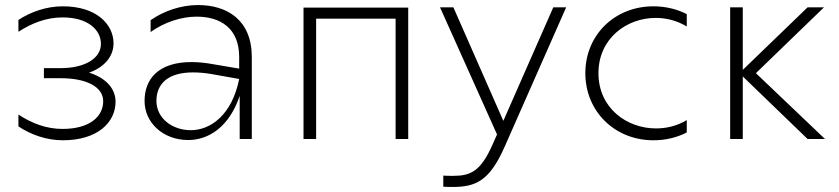

<svg xmlns="http://www.w3.org/2000/svg" viewBox="-20 -551 3326 761"><path d="M229 5C367 5 438 -66 438 -148C438 -201 398 -243 333 -263C393 -284 430 -327 430 -379C430 -455 362 -526 229 -526C164 -526 102 -504 53 -472V-425C104 -458 162 -482 228 -482C328 -482 380 -433 380 -377C380 -320 317 -281 221 -281H154V-241H221C322 -241 389 -207 389 -150C389 -88 334 -40 228 -40C164 -40 106 -62 53 -97V-50C101 -18 163 5 229 5Z M930 0H978V-325C978 -472 880 -531 765 -531C700 -531 631 -509 577 -471V-424C631 -463 699 -485 759 -485C854 -485 928 -439 928 -325V-279L828 -296C795 -302 766 -305 739 -305C607 -305 553 -237 553 -151C553 -64 627 4 726 4C808 4 889 -49 930 -171ZM600 -151C600 -219 646 -264 745 -264C767 -264 793 -262 821 -257L928 -238C900 -97 816 -35 736 -35C662 -35 600 -83 600 -151Z M1183 0H1233V-477H1548V0H1598V-521H1183Z M1737 145V189C1750 190 1762 190 1774 190C1865 190 1920 167 1980 31L2224 -522H2173L1975 -72L1777 -522H1724L1950 -18L1934 18C1886 128 1846 146 1776 146C1764 146 1751 146 1737 145Z M2570 5C2621 5 2665 -7 2702 -26V-75C2664 -52 2622 -42 2580 -42C2465 -42 2352 -122 2352 -261C2352 -399 2464 -480 2579 -480C2622 -480 2664 -469 2702 -446V-495C2665 -514 2620 -526 2570 -526C2416 -526 2300 -412 2300 -261C2300 -110 2416 5 2570 5Z M3181 0H3250L2976 -261L3246 -522H3181L2924 -274V-522H2874V0H2924V-248Z"/></svg>

Font: Chess Sans Light
Style: Regular
Weight: 300
Designer: Wolf Bōese
Foundry: Wolf Bōese
Version: Version 7.223;Glyphs 3.3 (3306)